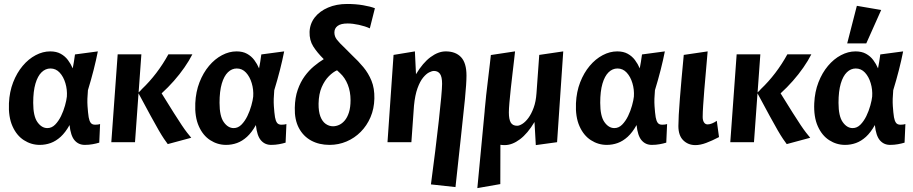

<svg xmlns="http://www.w3.org/2000/svg" viewBox="-20 -728 4674 983"><path d="M183.5 13.8Q139.9 13.8 102.5 -10.2Q65.1 -34.1 43.9 -81.8Q22.6 -129.5 25.8 -199.6Q28.5 -258.3 47.4 -306.8Q66.3 -355.3 96.1 -390.7Q125.8 -426.1 162.6 -445.5Q199.3 -464.9 237.1 -464.9Q268.6 -464.9 290.7 -452.7Q312.8 -440.6 327.8 -420.6Q342.8 -400.6 352.3 -378Q354.7 -389.1 358.3 -411.1Q361.9 -433 363.9 -449.3L480.9 -464.9Q472.3 -421 459.4 -370.1Q446.4 -319.2 430.2 -266.3Q425.8 -219.5 428.1 -184.8Q430.4 -150.1 434 -127.6Q437.2 -109.3 444.3 -99.4Q451.4 -89.5 467.2 -89.5Q474.3 -89.5 481.4 -90.4Q488.4 -91.4 492.4 -92.8L488.2 2.3Q473.2 6.9 454.4 10.3Q435.5 13.8 414.2 13.8Q382 13.8 361.8 -9.7Q341.7 -33.1 336.1 -87.8Q315 -49.9 290.6 -27.6Q266.1 -5.4 239.4 4.2Q212.7 13.8 183.5 13.8ZM222.4 -72.2Q244.9 -72.2 262.3 -89.9Q279.7 -107.6 292.5 -133.7Q305.2 -159.9 312.8 -187.5Q320.5 -215.1 322.4 -233.9Q324.7 -269.2 314.8 -302.2Q305 -335.3 285.5 -356.3Q266 -377.4 238.3 -377.4Q213 -377.4 193 -358.1Q173 -338.8 161.5 -299.9Q150 -260.9 150 -201.6Q150 -133.1 171.8 -102.6Q193.5 -72.2 222.4 -72.2Z M838.9 9.7Q830.7 -1.1 819.9 -16.9Q809.1 -32.8 792.7 -60.9Q776.4 -89.1 751.5 -134.7Q726.5 -180.3 689.2 -250.2L671.2 0H549.9L582.5 -450H703.8L689.7 -254.8Q694.2 -258.9 698.4 -263Q702.7 -267.1 706.7 -272.2Q745.6 -309.1 780.2 -354.4Q814.7 -399.7 842.2 -450H965Q948.3 -417.1 924 -382.2Q899.8 -347.3 870.3 -313.9Q840.9 -280.4 807.5 -250.1Q845.3 -188.8 870 -149.9Q894.6 -111 910.5 -87.3Q926.4 -63.6 937.7 -49.2Q949 -34.9 959.1 -22.7Z M1137.5 13.8Q1093.9 13.8 1056.5 -10.2Q1019.1 -34.1 997.9 -81.8Q976.6 -129.5 979.8 -199.6Q982.5 -258.3 1001.4 -306.8Q1020.3 -355.3 1050.1 -390.7Q1079.8 -426.1 1116.6 -445.5Q1153.3 -464.9 1191.1 -464.9Q1222.6 -464.9 1244.7 -452.7Q1266.8 -440.6 1281.8 -420.6Q1296.8 -400.6 1306.3 -378Q1308.7 -389.1 1312.3 -411.1Q1315.9 -433 1317.9 -449.3L1434.9 -464.9Q1426.3 -421 1413.4 -370.1Q1400.4 -319.2 1384.2 -266.3Q1379.8 -219.5 1382.1 -184.8Q1384.4 -150.1 1388 -127.6Q1391.2 -109.3 1398.3 -99.4Q1405.4 -89.5 1421.2 -89.5Q1428.3 -89.5 1435.4 -90.4Q1442.4 -91.4 1446.4 -92.8L1442.2 2.3Q1427.2 6.9 1408.4 10.3Q1389.5 13.8 1368.2 13.8Q1336 13.8 1315.8 -9.7Q1295.7 -33.1 1290.1 -87.8Q1269 -49.9 1244.6 -27.6Q1220.1 -5.4 1193.4 4.2Q1166.7 13.8 1137.5 13.8ZM1176.4 -72.2Q1198.9 -72.2 1216.3 -89.9Q1233.7 -107.6 1246.5 -133.7Q1259.2 -159.9 1266.8 -187.5Q1274.5 -215.1 1276.4 -233.9Q1278.7 -269.2 1268.8 -302.2Q1259 -335.3 1239.5 -356.3Q1220 -377.4 1192.3 -377.4Q1167 -377.4 1147 -358.1Q1127 -338.8 1115.5 -299.9Q1104 -260.9 1104 -201.6Q1104 -133.1 1125.8 -102.6Q1147.5 -72.2 1176.4 -72.2Z M1667.1 13.8Q1613.8 13.8 1573.1 -8.3Q1532.4 -30.5 1510 -73Q1487.7 -115.5 1489.3 -176.2Q1490.3 -228.5 1504.3 -268.3Q1518.3 -308.2 1540 -337.9Q1561.7 -367.6 1587.4 -388.9Q1613.1 -410.2 1637.6 -425.2Q1603.4 -459.1 1583.6 -490.6Q1563.8 -522.1 1564.9 -564.5Q1566.5 -606.5 1591.4 -638.7Q1616.4 -670.8 1659.5 -689.2Q1702.5 -707.7 1757.1 -707.7Q1801.5 -707.7 1839 -701.2Q1876.5 -694.8 1899.4 -685.8L1873.4 -582.8Q1849.6 -593.8 1817.7 -600.8Q1785.8 -607.8 1759.5 -607.8Q1725 -607.8 1708.5 -595.3Q1692 -582.8 1692 -561.8Q1692 -541.4 1704.8 -524.9Q1717.7 -508.3 1747 -480.7L1783.6 -444Q1814.2 -415.7 1840.2 -384.4Q1866.2 -353.2 1882 -314.5Q1897.8 -275.8 1896.7 -223.3Q1895.6 -171.7 1877 -128.1Q1858.3 -84.6 1826.8 -52.9Q1795.2 -21.1 1754.3 -3.7Q1713.3 13.8 1667.1 13.8ZM1685 -81.5Q1700.4 -81.5 1716 -88.4Q1731.7 -95.4 1745 -111.1Q1758.3 -126.8 1766.5 -152.4Q1774.7 -178 1774.7 -215.3Q1774.7 -258.6 1760.6 -294.4Q1746.5 -330.2 1720.9 -353.7L1705.5 -368.1Q1685.3 -359.4 1663.8 -337.9Q1642.2 -316.4 1627.1 -281.9Q1612 -247.3 1611 -197.1Q1610.6 -157.2 1620.3 -131.7Q1630 -106.2 1647.3 -93.9Q1664.7 -81.5 1685 -81.5Z M1963.9 0 1994.9 -446.9 2104.2 -464.9 2109.8 -348Q2144.8 -406.5 2184.4 -435.7Q2224 -464.9 2262 -464.9Q2312.6 -464.9 2340.5 -435.3Q2368.3 -405.7 2368.3 -341.1Q2368.3 -302.1 2360.3 -219.8Q2352.2 -137.5 2339.4 -22.8Q2326.6 91.9 2312 229.8L2186.3 216.1Q2198 128.7 2208.3 45.3Q2218.5 -38.1 2226.5 -109.1Q2234.5 -180.1 2238.9 -229.8Q2243.4 -279.5 2243.4 -298.9Q2243.4 -335.3 2232.5 -350.1Q2221.6 -364.8 2201.9 -364.8Q2191.6 -364.8 2176.9 -357.4Q2162.2 -350 2146.2 -330.7Q2130.3 -311.4 2117.6 -276.4Q2104.8 -241.4 2099.5 -186.7L2086.2 0Z M2423.9 235.1 2469.4 -243.8 2542 -10 2541.5 214.5ZM2723.2 14.9 2716.5 -103.4Q2681.5 -44.5 2641.9 -14.8Q2602.3 14.9 2563.8 14.9Q2513.7 14.9 2486.3 -15Q2459 -44.8 2459 -108.9Q2459 -132.9 2462 -169.1Q2465.1 -205.3 2469.8 -246.7Q2474.6 -288.1 2479.4 -328.2Q2484.1 -368.4 2487.9 -399.8Q2491.7 -431.3 2493.1 -446.3L2617 -465Q2615.5 -451 2612 -420.3Q2608.4 -389.7 2603.9 -351.3Q2599.4 -312.9 2595.1 -274Q2590.8 -235.1 2588.1 -202.6Q2585.3 -170.2 2585.3 -152.2Q2585.3 -117 2595 -100.6Q2604.7 -84.1 2627.8 -84.1Q2639.1 -84.1 2654.7 -94Q2670.3 -103.9 2685.4 -124.3Q2700.5 -144.7 2712.1 -176.2Q2723.8 -207.7 2726.7 -250.8L2740.8 -446.9L2863.7 -464.9L2832.1 0Z M3086.5 13.8Q3042.9 13.8 3005.5 -10.2Q2968.1 -34.1 2946.9 -81.8Q2925.6 -129.5 2928.8 -199.6Q2931.5 -258.3 2950.4 -306.8Q2969.3 -355.3 2999.1 -390.7Q3028.8 -426.1 3065.6 -445.5Q3102.3 -464.9 3140.1 -464.9Q3171.6 -464.9 3193.7 -452.7Q3215.8 -440.6 3230.8 -420.6Q3245.8 -400.6 3255.3 -378Q3257.7 -389.1 3261.3 -411.1Q3264.9 -433 3266.9 -449.3L3383.9 -464.9Q3375.3 -421 3362.4 -370.1Q3349.4 -319.2 3333.2 -266.3Q3328.8 -219.5 3331.1 -184.8Q3333.4 -150.1 3337 -127.6Q3340.2 -109.3 3347.3 -99.4Q3354.4 -89.5 3370.2 -89.5Q3377.3 -89.5 3384.4 -90.4Q3391.4 -91.4 3395.4 -92.8L3391.2 2.3Q3376.2 6.9 3357.4 10.3Q3338.5 13.8 3317.2 13.8Q3285 13.8 3264.8 -9.7Q3244.7 -33.1 3239.1 -87.8Q3218 -49.9 3193.6 -27.6Q3169.1 -5.4 3142.4 4.2Q3115.7 13.8 3086.5 13.8ZM3125.4 -72.2Q3147.9 -72.2 3165.3 -89.9Q3182.7 -107.6 3195.5 -133.7Q3208.2 -159.9 3215.8 -187.5Q3223.5 -215.1 3225.4 -233.9Q3227.7 -269.2 3217.8 -302.2Q3208 -335.3 3188.5 -356.3Q3169 -377.4 3141.3 -377.4Q3116 -377.4 3096 -358.1Q3076 -338.8 3064.5 -299.9Q3053 -260.9 3053 -201.6Q3053 -133.1 3074.8 -102.6Q3096.5 -72.2 3125.4 -72.2Z M3540.3 14.9Q3503.1 14.9 3478.1 -9.7Q3453.2 -34.3 3453.2 -82.9Q3453.2 -105 3455.1 -140.2Q3457.1 -175.4 3460.8 -222.5Q3464.5 -269.5 3469.5 -326Q3474.5 -382.5 3480.7 -446.9L3603 -464.9Q3599 -413.3 3594.2 -363.4Q3589.5 -313.5 3586 -269.2Q3582.6 -224.9 3580.1 -188.9Q3577.6 -152.9 3577.6 -129.2Q3577.6 -112 3584.2 -101.6Q3590.8 -91.1 3603 -91.1Q3613.6 -91.1 3625.8 -96.2Q3638.1 -101.2 3649.8 -109.4L3661.2 -26.2Q3625.2 -7.3 3595.2 3.8Q3565.3 14.9 3540.3 14.9Z M4007.9 9.7Q3999.7 -1.1 3988.9 -16.9Q3978.1 -32.8 3961.7 -60.9Q3945.4 -89.1 3920.5 -134.7Q3895.5 -180.3 3858.2 -250.2L3840.2 0H3718.9L3751.5 -450H3872.8L3858.7 -254.8Q3863.2 -258.9 3867.4 -263Q3871.7 -267.1 3875.7 -272.2Q3914.6 -309.1 3949.2 -354.4Q3983.7 -399.7 4011.2 -450H4134Q4117.3 -417.1 4093 -382.2Q4068.8 -347.3 4039.3 -313.9Q4009.9 -280.4 3976.5 -250.1Q4014.3 -188.8 4039 -149.9Q4063.6 -111 4079.5 -87.3Q4095.4 -63.6 4106.7 -49.2Q4118 -34.9 4128.1 -22.7Z M4306.5 13.8Q4262.9 13.8 4225.5 -10.2Q4188.1 -34.1 4166.9 -81.8Q4145.6 -129.5 4148.8 -199.6Q4151.5 -258.3 4170.4 -306.8Q4189.3 -355.3 4219.1 -390.7Q4248.8 -426.1 4285.6 -445.5Q4322.3 -464.9 4360.1 -464.9Q4391.6 -464.9 4413.7 -452.7Q4435.8 -440.6 4450.8 -420.6Q4465.8 -400.6 4475.3 -378Q4477.7 -389.1 4481.3 -411.1Q4484.9 -433 4486.9 -449.3L4603.9 -464.9Q4595.3 -421 4582.4 -370.1Q4569.4 -319.2 4553.2 -266.3Q4548.8 -219.5 4551.1 -184.8Q4553.4 -150.1 4557 -127.6Q4560.2 -109.3 4567.3 -99.4Q4574.4 -89.5 4590.2 -89.5Q4597.3 -89.5 4604.4 -90.4Q4611.4 -91.4 4615.4 -92.8L4611.2 2.3Q4596.2 6.9 4577.4 10.3Q4558.5 13.8 4537.2 13.8Q4505 13.8 4484.8 -9.7Q4464.7 -33.1 4459.1 -87.8Q4438 -49.9 4413.6 -27.6Q4389.1 -5.4 4362.4 4.2Q4335.7 13.8 4306.5 13.8ZM4345.4 -72.2Q4367.9 -72.2 4385.3 -89.9Q4402.7 -107.6 4415.5 -133.7Q4428.2 -159.9 4435.8 -187.5Q4443.5 -215.1 4445.4 -233.9Q4447.7 -269.2 4437.8 -302.2Q4428 -335.3 4408.5 -356.3Q4389 -377.4 4361.3 -377.4Q4336 -377.4 4316 -358.1Q4296 -338.8 4284.5 -299.9Q4273 -260.9 4273 -201.6Q4273 -133.1 4294.8 -102.6Q4316.5 -72.2 4345.4 -72.2ZM4317.5 -505.9 4366.9 -698.2 4491.5 -676.9 4415.2 -505.9Z"/></svg>

Font: Ancizar Sans Thin
Style: Italic
Weight: 100
Italic angle: -4°
Designer: Cesar Puertas, Viviana Monsalve, Julian Moncada, Julian Prieto, Jose Castro, Mariel Hernandez, Felipe Aragon, Sara Alarc
Version: Version 8.100